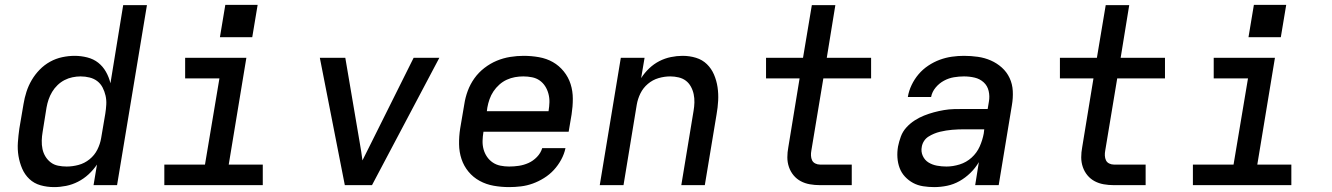

<svg xmlns="http://www.w3.org/2000/svg" viewBox="-20 -756 5440 784"><path d="M201 8Q172 8 145.5 0.5Q119 -7 100 -25Q81 -43 70.5 -67.5Q60 -92 55.5 -119Q51 -146 53 -174.5Q55 -203 59 -231L76 -331Q80 -356 88 -381Q96 -406 109.5 -429Q123 -452 142 -471.5Q161 -491 184.5 -504Q208 -517 234 -522.5Q260 -528 285 -528Q311 -528 336.5 -521.5Q362 -515 381 -500Q400 -485 412.5 -463Q425 -441 431 -416L483 -735H580L458 0H362L376 -84Q361 -62 341.5 -44Q322 -26 298.5 -14Q275 -2 250 3Q225 8 201 8ZM252 -76Q276 -76 300.5 -82.5Q325 -89 345.5 -105.5Q366 -122 377.5 -145Q389 -168 393 -192L410 -292Q413 -311 414 -329.5Q415 -348 411 -365.5Q407 -383 399 -398.5Q391 -414 377.5 -424.5Q364 -435 346 -439.5Q328 -444 309 -444Q293 -444 276 -440.5Q259 -437 243.5 -429Q228 -421 215 -408.5Q202 -396 193 -381Q184 -366 178.5 -350Q173 -334 170 -317L154 -217Q151 -200 150.5 -182Q150 -164 153.5 -147.5Q157 -131 165.5 -117Q174 -103 187 -93Q200 -83 217 -79.5Q234 -76 252 -76Z M651 0V-84H817L876 -436H736V-520H986L914 -84H1053V0ZM878 -604 900 -736H1032L1010 -604Z M1388 0 1286 -520H1390L1449 -173Q1452 -155 1455 -137Q1458 -119 1460 -101Q1469 -119 1478 -137Q1487 -155 1496 -173L1669 -520H1774L1499 0Z M2059 8Q2027 8 1996 2.5Q1965 -3 1938.5 -17.5Q1912 -32 1893 -55Q1874 -78 1864.5 -106.5Q1855 -135 1854.5 -167Q1854 -199 1859 -231L1876 -331Q1880 -358 1890 -385Q1900 -412 1917 -436Q1934 -460 1958 -478.5Q1982 -497 2008.5 -508Q2035 -519 2063 -523.5Q2091 -528 2118 -528Q2150 -528 2181 -522.5Q2212 -517 2237.5 -502.5Q2263 -488 2282 -464.5Q2301 -441 2310 -412.5Q2319 -384 2319 -352.5Q2319 -321 2314 -289L2302 -218H1954V-217Q1951 -199 1950.5 -181Q1950 -163 1954.5 -146.5Q1959 -130 1968.5 -116Q1978 -102 1992 -92.5Q2006 -83 2023.5 -79.5Q2041 -76 2059 -76Q2079 -76 2099 -79Q2119 -82 2138 -90.5Q2157 -99 2172.5 -115Q2188 -131 2194 -151H2289Q2284 -127 2271.5 -104Q2259 -81 2241.5 -62Q2224 -43 2201.5 -29Q2179 -15 2155.5 -6.5Q2132 2 2107.5 5Q2083 8 2059 8ZM2220 -302V-303Q2223 -321 2223.5 -338.5Q2224 -356 2219.5 -373Q2215 -390 2206 -404Q2197 -418 2183.5 -427.5Q2170 -437 2152.5 -440.5Q2135 -444 2117 -444Q2100 -444 2083 -441Q2066 -438 2049.5 -430.5Q2033 -423 2019 -410.5Q2005 -398 1995 -383Q1985 -368 1979 -351Q1973 -334 1970 -317L1968 -302Z M2429 0 2515 -520H2612L2598 -437Q2612 -459 2631 -477Q2650 -495 2672.5 -506.5Q2695 -518 2719.5 -523Q2744 -528 2767 -528Q2796 -528 2822 -520Q2848 -512 2866.5 -494Q2885 -476 2895.5 -451.5Q2906 -427 2910 -400Q2914 -373 2912.5 -345Q2911 -317 2906 -289L2858 0H2762L2812 -303Q2815 -320 2815.5 -337.5Q2816 -355 2812.5 -371.5Q2809 -388 2801 -402.5Q2793 -417 2780.5 -426.5Q2768 -436 2751 -440Q2734 -444 2717 -444Q2693 -444 2669 -437Q2645 -430 2625.5 -413.5Q2606 -397 2595 -374.5Q2584 -352 2580 -328L2526 0Z M3328 0Q3307 0 3287 -3.5Q3267 -7 3250 -16Q3233 -25 3220.5 -40Q3208 -55 3201.5 -74Q3195 -93 3195 -113.5Q3195 -134 3199 -155L3245 -436H3108V-520H3259L3295 -735H3391L3356 -520H3537V-436H3342L3293 -141Q3291 -131 3291.5 -120.5Q3292 -110 3296 -101.5Q3300 -93 3309 -88.5Q3318 -84 3328 -84H3458V0Z M3795 8Q3795 8 3795 8Q3795 8 3795 8H3794Q3772 8 3749.5 4.5Q3727 1 3708.5 -9Q3690 -19 3675.5 -34.5Q3661 -50 3653.5 -70Q3646 -90 3644.5 -112.5Q3643 -135 3647 -158Q3651 -178 3658.5 -198.5Q3666 -219 3681 -235.5Q3696 -252 3714.5 -264Q3733 -276 3753 -284Q3773 -292 3793.5 -297.5Q3814 -303 3834.5 -306.5Q3855 -310 3875.5 -310.5Q3896 -311 3917 -311H4013L4018 -341Q4022 -363 4017 -384.5Q4012 -406 3996.5 -420Q3981 -434 3960 -439Q3939 -444 3916 -444Q3896 -444 3875 -440.5Q3854 -437 3834.5 -426.5Q3815 -416 3800.5 -398.5Q3786 -381 3782 -360H3687Q3691 -385 3702.5 -409Q3714 -433 3731 -453Q3748 -473 3770.5 -488Q3793 -503 3817.5 -512Q3842 -521 3867 -524.5Q3892 -528 3916 -528Q3945 -528 3973 -524Q4001 -520 4026 -509Q4051 -498 4071 -480Q4091 -462 4102.5 -437.5Q4114 -413 4115.5 -384.5Q4117 -356 4112 -327L4058 0H3962L3977 -94Q3963 -70 3942.5 -50Q3922 -30 3898 -16.5Q3874 -3 3847.5 2.5Q3821 8 3795 8ZM3845 -76Q3871 -76 3898.5 -84.5Q3926 -93 3947.5 -112.5Q3969 -132 3980.5 -158Q3992 -184 3997 -211L3999 -228H3917Q3905 -228 3892.5 -227.5Q3880 -227 3868 -226Q3856 -225 3843.5 -223Q3831 -221 3818.5 -218Q3806 -215 3794 -210Q3782 -205 3771 -198Q3760 -191 3753 -180Q3746 -169 3744 -157Q3740 -137 3748 -119.5Q3756 -102 3771.5 -92.5Q3787 -83 3806 -79.5Q3825 -76 3845 -76Z M4528 0Q4507 0 4487 -3.5Q4467 -7 4450 -16Q4433 -25 4420.5 -40Q4408 -55 4401.5 -74Q4395 -93 4395 -113.5Q4395 -134 4399 -155L4445 -436H4308V-520H4459L4495 -735H4591L4556 -520H4737V-436H4542L4493 -141Q4491 -131 4491.5 -120.5Q4492 -110 4496 -101.5Q4500 -93 4509 -88.5Q4518 -84 4528 -84H4658V0Z M4851 0V-84H5017L5076 -436H4936V-520H5186L5114 -84H5253V0ZM5078 -604 5100 -736H5232L5210 -604Z"/></svg>

Font: Iosevka SS04 Md Ex Obl
Style: Regular
Weight: 500
Width: 7
Italic angle: -9°
Monospace: yes
Designer: Belleve Invis
Foundry: Belleve Invis
Version: Version 19.0.0; ttfautohint (v1.8.4)